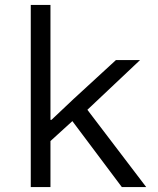

<svg xmlns="http://www.w3.org/2000/svg" viewBox="-20 -760 640 780"><path d="M105 -740H185V-273H189L279 -358L451 -516H549L335 -314L574 0H475L274 -268L185 -187V0H105Z"/></svg>

Font: iA Writer Duo V
Style: Regular
Weight: 400
Designer: Mike Abbink, Paul van der Laan, Pieter van Rosmalen, Oliver Reichenstein
Foundry: Information Architects Inc.
Version: Version 2.000